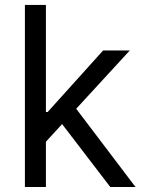

<svg xmlns="http://www.w3.org/2000/svg" viewBox="-20 -747 574 767"><path d="M420.5 0 228 -251.4 163.4 -180.8V0H79.5V-727.3H163.4V-299.7H170.5L392 -545.5H498.6L284.4 -312.5L521.3 0Z"/></svg>

Font: Interface
Style: Regular
Weight: 400
Designer: Rasmus Andersson
Foundry: rsms
Version: Version 1.8